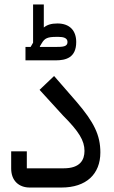

<svg xmlns="http://www.w3.org/2000/svg" viewBox="-20 -839 508 859"><path d="M94 -569H229C275 -569 321 -581 321 -651C321 -702 292 -734 237 -734C209 -734 191 -728 176 -716V-819H128V-648L117 -629H94ZM167 -646C180 -668 193 -674 232 -674H242C262 -674 282 -670 282 -651C282 -630 261 -629 229 -629H159L158 -631ZM113 0H255C366 0 429 -60 429 -157C429 -234 401 -292 322 -384L222 -499L157 -437L262 -322C333 -251 358 -210 358 -164C358 -124 339 -86 265 -86H100V-162H30V-85C30 -30 65 0 113 0Z"/></svg>

Font: IBM Plex Arabic
Style: Regular
Weight: 400
Designer: Mike Abbink, Paul van der Laan, Pieter van Rosmalen, Wael Morcos, Khajak Apelian
Foundry: Bold Monday
Version: Version 1.0